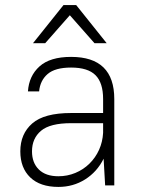

<svg xmlns="http://www.w3.org/2000/svg" viewBox="-20 -730 560 756"><path d="M210 6Q138 6 99 -31.5Q60 -69 60 -134Q60 -203 107 -244Q154 -285 260 -285H386V-340Q386 -404 356 -434Q326 -464 260 -464Q197 -464 167.5 -438.5Q138 -413 134 -370H90Q94 -431 135.5 -468.5Q177 -506 260 -506Q430 -506 430 -340V0H394L388 -105Q362 -53 315 -23.5Q268 6 210 6ZM210 -36Q245 -36 276.5 -49Q308 -62 332 -85.5Q356 -109 370 -140Q384 -171 386 -207V-245H260Q177 -245 141.5 -215Q106 -185 106 -134Q106 -89 133 -62.5Q160 -36 210 -36ZM255 -670 158 -560H110L230 -710H280L400 -560H352Z"/></svg>

Font: Retni Sans Light
Style: Regular
Weight: 300
Designer: Vitaly Kuzmin
Foundry: ParaType Ltd.
Version: Version 1.00;March 2, 2019;FontCreator 11.5.0.2425 64-bit; t